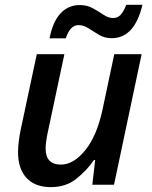

<svg xmlns="http://www.w3.org/2000/svg" viewBox="-20 -765 630 795"><path d="M190.9 9.8Q125 9.8 89.8 -28.3Q54.7 -66.4 54.7 -134.8Q54.7 -154.8 57.6 -179Q60.5 -203.1 65.9 -229L132.3 -540.5H246.6L176.8 -212.4Q168.9 -172.9 168.9 -149.9Q168.9 -83.5 232.4 -83.5Q284.7 -83.5 332.8 -142.8Q380.9 -202.1 404.3 -310.1L453.1 -540.5H566.4L452.1 0H362.3L374 -102.5H369.1Q339.4 -59.1 296.1 -24.7Q252.9 9.8 190.9 9.8ZM185.1 -606.4Q198.7 -675.8 231 -710Q263.2 -744.1 310.1 -744.1Q340.8 -744.1 364.7 -730.7Q388.7 -717.3 408.7 -703.9Q428.7 -690.4 447.8 -690.4Q466.8 -690.4 479 -703.1Q491.2 -715.8 502.9 -745.1H569.8Q537.1 -606.9 442.4 -606.9Q413.1 -606.9 390.1 -620.6Q367.2 -634.3 346.7 -647.7Q326.2 -661.1 304.7 -661.1Q270.5 -661.1 252.4 -606.4Z"/></svg>

Font: Open Sans SemiBold
Style: Italic
Weight: 600
Italic angle: -12°
Designer: Monotype Design Team
Foundry: Monotype Imaging Inc.
Version: Version 3.003; ttfautohint (v1.8.4)